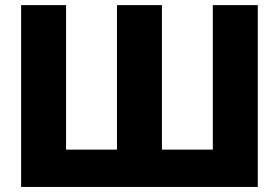

<svg xmlns="http://www.w3.org/2000/svg" viewBox="-20 -739 1102 759"><path d="M63.5 -718.8H241.2V-147.5H442.4V-718.8H620.1V-147.5H821.3V-718.8H999V0H63.5Z"/></svg>

Font: Min Sans Black
Style: Regular
Weight: 900
Designer: Jinseong-Kim, NotoSansCJK, Nunito
Foundry: Jinseong-Kim
Version: Version 1.000